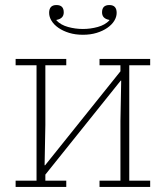

<svg xmlns="http://www.w3.org/2000/svg" viewBox="-20 -742 658 762"><path d="M42 -25H125V-483H42V-508H243V-483H160V-246L157 -86H159L458 -459V-483H375V-508H576V-483H493V-25H576V0H375V-25H458V-262L461 -422H459L160 -49V-25H243V0H42ZM309 -604Q279 -604 254.5 -611.5Q230 -619 212 -631.5Q194 -644 184.5 -659.5Q175 -675 175 -691Q175 -722 204 -722Q233 -722 233 -693Q233 -668 204 -663V-661Q221 -643 250 -635Q279 -627 309 -627Q339 -627 368 -635Q397 -643 414 -661V-663Q385 -668 385 -693Q385 -722 414 -722Q443 -722 443 -691Q443 -675 433.5 -659.5Q424 -644 406 -631.5Q388 -619 363.5 -611.5Q339 -604 309 -604Z"/></svg>

Font: IBM Plex Serif ExtraLight
Style: Regular
Weight: 200
Designer: Mike Abbink, Paul van der Laan, Pieter van Rosmalen
Foundry: Bold Monday
Version: Version 2.5